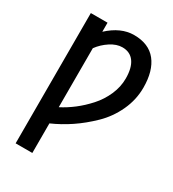

<svg xmlns="http://www.w3.org/2000/svg" viewBox="-236 -919 1150 1274"><g transform="rotate(30 339.0 -282.0)"><path d="M87.9 225.6V-772.5H215.8V-703.1Q309.6 -790 410.2 -790Q523.4 -790 580.6 -718.3Q637.7 -646.5 637.7 -517.6Q637.7 -424.8 597.7 -338.9Q557.6 -252.9 491.7 -189Q425.8 -125 357.4 -79.1Q289.1 -33.2 215.8 -1V225.6ZM215.8 -125Q265.6 -150.4 314 -187.5Q362.3 -224.6 406.7 -273.9Q451.2 -323.2 478.5 -385.3Q505.9 -447.3 505.9 -511.7Q505.9 -593.8 474.6 -637.2Q443.4 -680.7 383.8 -680.7Q339.8 -680.7 293.5 -650.4Q247.1 -620.1 215.8 -577.1Z"/></g></svg>

Font: Gothic A1
Style: Bold
Weight: 700
Version: Version 2.50